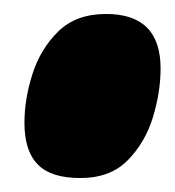

<svg xmlns="http://www.w3.org/2000/svg" viewBox="-20 -465 250 275"><path d="M15 -289Q15 -323 26.5 -359Q38 -395 63.5 -420Q89 -445 132 -445Q210 -445 210 -367Q210 -333 199 -297Q188 -261 163 -235.5Q138 -210 95 -210Q53 -210 34 -229.5Q15 -249 15 -289Z"/></svg>

Font: Georama Condensed Black
Style: Italic
Weight: 900
Width: 3
Italic angle: -9°
Designer: Jean-Baptiste Levee
Foundry: Production Type
Version: Version 1.000